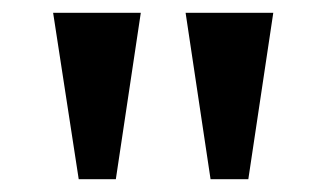

<svg xmlns="http://www.w3.org/2000/svg" viewBox="-20 -734 510 300"><path d="M103 -454H161L200 -714H63ZM309 -454H368L407 -714H270Z"/></svg>

Font: Noto Serif Yezidi SemiBold
Style: Regular
Weight: 600
Designer: Dalton Maag Ltd
Foundry: Dalton Maag Ltd
Version: Version 1.001